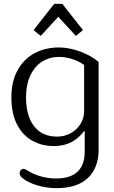

<svg xmlns="http://www.w3.org/2000/svg" viewBox="-20 -745 591 995"><path d="M154 -589 261 -725H303L410 -589L373 -559L282 -658L191 -559ZM115 191Q99 181 90.5 172.5Q82 164 82 153Q82 142 88 136Q94 130 102 130Q107 130 113.5 133.5Q120 137 123 139Q155 159 193.5 169.5Q232 180 271 180Q344 180 381.5 145Q419 110 419 41V-65H415Q390 -30 351 -9Q312 12 258 12Q198 12 148 -15.5Q98 -43 68.5 -99.5Q39 -156 39 -240Q39 -324 72 -382.5Q105 -441 160.5 -470Q216 -499 285 -499Q339 -499 395.5 -478Q452 -457 491 -424V30Q491 125 435.5 177.5Q380 230 273 230Q230 230 188 219.5Q146 209 115 191ZM416 -170V-408Q389 -428 354 -439Q319 -450 285 -450Q238 -450 199.5 -426.5Q161 -403 138 -355.5Q115 -308 115 -240Q115 -144 157 -90.5Q199 -37 276 -37Q313 -37 345 -54Q377 -71 396.5 -101.5Q416 -132 416 -170Z"/></svg>

Font: Maitree
Style: Regular
Weight: 400
Designer: CadsonDemak Team
Foundry: CadsonDemak
Version: Version 1.001